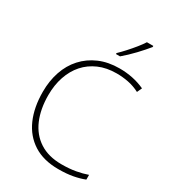

<svg xmlns="http://www.w3.org/2000/svg" viewBox="-226 -1068 1070 1195"><g transform="rotate(30 309.0 -470.0)"><path d="M405 -688Q333 -688 277 -663.5Q221 -639 182.5 -595.5Q144 -552 123.5 -491.5Q103 -431 103 -359Q103 -259 135 -184Q167 -109 231 -67.5Q295 -26 389 -26Q445 -26 489.5 -34Q534 -42 571 -55V-21Q536 -7 491 1.5Q446 10 387 10Q280 10 208 -36Q136 -82 99.5 -165Q63 -248 63 -360Q63 -438 85.5 -504.5Q108 -571 152.5 -620Q197 -669 260.5 -696.5Q324 -724 405 -724Q455 -724 500.5 -714.5Q546 -705 587 -686L571 -651Q530 -672 488.5 -680Q447 -688 405 -688ZM516 -942Q503 -926 486 -906.5Q469 -887 449 -866Q429 -845 408.5 -825.5Q388 -806 369 -790H340V-797Q361 -817 386 -844.5Q411 -872 434 -900.5Q457 -929 470 -950H516Z"/></g></svg>

Font: Noto Sans Khmer ExtraLight
Style: Regular
Weight: 250
Version: Version 2.003